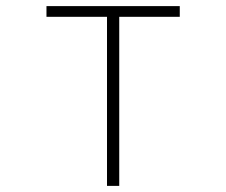

<svg xmlns="http://www.w3.org/2000/svg" viewBox="-20 -608 740 628"><path d="M330 0V-553H132V-588H568V-553H370V0Z"/></svg>

Font: Martian Mono Thin
Style: Regular
Weight: 100
Monospace: yes
Designer: Roman Shamin
Foundry: Evil Martians
Version: Version 1.000; ttfautohint (v1.8.4.7-5d5b)